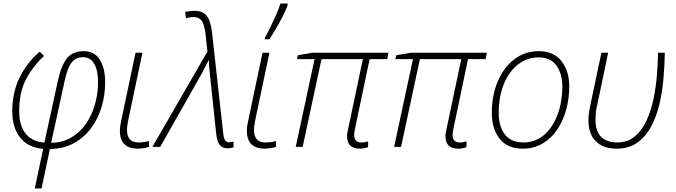

<svg xmlns="http://www.w3.org/2000/svg" viewBox="-20 -827 3807 1081"><path d="M176 234 223 11Q138 4 93.5 -52.5Q49 -109 49 -199Q49 -305 89 -388Q129 -471 203 -536L228 -512Q166 -455 127 -381.5Q88 -308 88 -201Q88 -119 125 -74Q162 -29 230 -24L306 -373Q324 -456 356 -497.5Q388 -539 451 -539Q512 -539 542 -491Q572 -443 572 -364Q572 -292 552 -225Q532 -158 492.5 -105Q453 -52 395 -20.5Q337 11 261 12L214 234ZM268 -23Q333 -24 382.5 -53.5Q432 -83 465 -131.5Q498 -180 515 -240.5Q532 -301 532 -364Q532 -429 511 -467Q490 -505 447 -505Q406 -505 382.5 -474Q359 -443 344 -372Z M754 10Q707 10 681 -14.5Q655 -39 655 -91Q655 -104 657 -118.5Q659 -133 663 -150L743 -530H782L702 -151Q699 -135 697 -121Q695 -107 695 -95Q695 -25 760 -25Q792 -25 819 -33V0Q808 4 789 7Q770 10 754 10Z M1261 8Q1232 8 1217.5 -10.5Q1203 -29 1198 -67L1163 -397Q1161 -419 1158.5 -442.5Q1156 -466 1156 -491Q1144 -467 1133.5 -446.5Q1123 -426 1112 -406L882 0H838L1148 -537L1137 -636Q1131 -688 1116 -709.5Q1101 -731 1070 -731Q1058 -731 1047.5 -729Q1037 -727 1027 -725L1022 -760Q1032 -762 1046.5 -764Q1061 -766 1075 -766Q1123 -766 1145 -737Q1167 -708 1174 -642L1237 -74Q1240 -48 1247.5 -37Q1255 -26 1269 -26Q1277 -26 1283.5 -27Q1290 -28 1295 -30V2Q1280 8 1261 8Z M1469 10Q1422 10 1396 -14.5Q1370 -39 1370 -91Q1370 -104 1372 -118.5Q1374 -133 1378 -150L1458 -530H1497L1417 -151Q1414 -135 1412 -121Q1410 -107 1410 -95Q1410 -25 1475 -25Q1507 -25 1534 -33V0Q1523 4 1504 7Q1485 10 1469 10ZM1471 -606V-614Q1485 -639 1501.5 -672.5Q1518 -706 1533.5 -741Q1549 -776 1559 -807H1600L1599 -797Q1589 -768 1571 -733.5Q1553 -699 1533.5 -665.5Q1514 -632 1497 -606Z M2005 10Q1934 10 1934 -61Q1934 -70 1936 -81.5Q1938 -93 1942 -110L2023 -494H1790L1684 0H1645L1751 -494H1652L1657 -516L1739 -530H2167L2160 -494H2061L1980 -108Q1978 -97 1976 -86.5Q1974 -76 1974 -68Q1974 -25 2014 -25Q2027 -25 2036.5 -27Q2046 -29 2053 -31L2052 2Q2043 5 2031 7.5Q2019 10 2005 10Z M2559 10Q2488 10 2488 -61Q2488 -70 2490 -81.5Q2492 -93 2496 -110L2577 -494H2344L2238 0H2199L2305 -494H2206L2211 -516L2293 -530H2721L2714 -494H2615L2534 -108Q2532 -97 2530 -86.5Q2528 -76 2528 -68Q2528 -25 2568 -25Q2581 -25 2590.5 -27Q2600 -29 2607 -31L2606 2Q2597 5 2585 7.5Q2573 10 2559 10Z M2923 10Q2837 10 2793 -46Q2749 -102 2749 -190Q2749 -291 2783 -370Q2817 -449 2876.5 -494Q2936 -539 3013 -539Q3097 -539 3141 -483Q3185 -427 3185 -341Q3185 -272 3167.5 -208.5Q3150 -145 3116.5 -96Q3083 -47 3034 -18.5Q2985 10 2923 10ZM2927 -25Q2994 -25 3043 -67Q3092 -109 3119 -181Q3146 -253 3146 -343Q3146 -411 3113 -457.5Q3080 -504 3012 -504Q2948 -504 2897 -464.5Q2846 -425 2817 -354.5Q2788 -284 2788 -190Q2788 -114 2823 -69.5Q2858 -25 2927 -25Z M3451 10Q3377 10 3335 -31Q3293 -72 3293 -151Q3293 -170 3296 -191.5Q3299 -213 3305 -241L3366 -530H3404L3344 -243Q3337 -216 3335 -194Q3333 -172 3333 -152Q3333 -86 3365.5 -55.5Q3398 -25 3454 -25Q3513 -25 3553.5 -58.5Q3594 -92 3619.5 -147Q3645 -202 3659 -268.5Q3673 -335 3678.5 -403.5Q3684 -472 3685 -530H3723Q3722 -460 3715.5 -385Q3709 -310 3692.5 -240Q3676 -170 3645.5 -113.5Q3615 -57 3567.5 -23.5Q3520 10 3451 10Z"/></svg>

Font: Noto Sans Disp ExtLt
Style: Italic
Weight: 200
Italic angle: -12°
Designer: Monotype Design Team
Foundry: Monotype Imaging Inc.
Version: Version 2.000;GOOG;noto-source:20170915:90ef993387c0